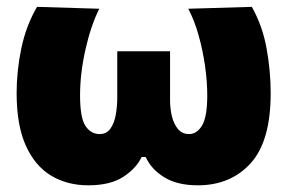

<svg xmlns="http://www.w3.org/2000/svg" viewBox="-20 -526 838 560"><path d="M237.5 14.5Q176 14.5 129 -13.8Q82 -42 55.2 -101.5Q28.5 -161 28.5 -254.5Q28.5 -319 42.2 -385Q56 -451 88 -506L269.5 -500.5Q244.5 -450 229 -380.5Q213.5 -311 213.5 -248Q213.5 -182.5 229.2 -158.8Q245 -135 270.5 -135Q290.5 -135 301.8 -150.5Q313 -166 317.5 -190.5Q322 -215 322 -242V-376.5H476V-233.5Q476 -210 481.2 -187.5Q486.5 -165 498.8 -150Q511 -135 531.5 -135Q554.5 -135 569.5 -160.2Q584.5 -185.5 584.5 -248Q584.5 -288 578 -333.8Q571.5 -379.5 559.2 -423.2Q547 -467 529 -500.5L714.5 -506Q745.5 -451 757.5 -385Q769.5 -319 769.5 -254.5Q769.5 -114 711 -49.8Q652.5 14.5 557 14.5Q497 14.5 459 -9Q421 -32.5 405 -68H393Q377.5 -35 339.5 -10.2Q301.5 14.5 237.5 14.5Z"/></svg>

Font: Heraclito ExtraBold
Style: Regular
Weight: 800
Designer: Kostas Bartsokas (font) & Cristiano Sobral (main changes)
Foundry: Kostas Bartsokas (font) & Cristiano Sobral (main changes)
Version: Version 1.00;July 8, 2020;FontCreator 13.0.0.2655 64-bit